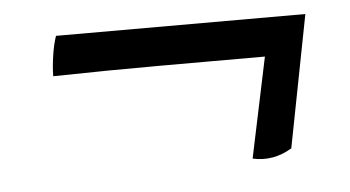

<svg xmlns="http://www.w3.org/2000/svg" viewBox="-31 -403 613 336"><g transform="rotate(-5 275.0 -235.0)"><path d="M401 -114 438 -290Q345 -290 255 -290Q165 -290 66 -288Q66 -303 69 -323.5Q72 -344 77 -358H515L470 -126Q437 -106 401 -114Z"/></g></svg>

Font: Vollkorn
Style: Bold Italic
Weight: 700
Italic angle: -11°
Designer: Friedrich Althausen
Foundry: Friedrich Althausen
Version: Version 5.000; ttfautohint (v1.8.3)